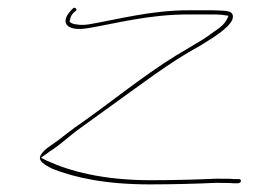

<svg xmlns="http://www.w3.org/2000/svg" viewBox="-20 -474 697 505"><path d="M163 -417 165 -426C168 -438 179 -445 180 -446C184 -449 177 -457 172 -452C134 -416 153 -390 212 -400C284 -412 370 -436 475 -436H534C546 -436 555 -436 564 -435L578 -433H579L581 -432L575 -420C570 -412 563 -404 549 -395C534 -384 519 -373 500 -362L443 -328C352 -272 262 -197 176 -138C159 -125 144 -114 133 -105C111 -89 95 -81 86 -64C81 -51 94 -42 118 -30C176 -7 257 11 374 11C438 11 503 9 546 7C568 7 583 7 593 8H607C608 8 613 6 613 4C614 0 615 -1 609 -3H595C587 -4 571 -4 549 -4C506 -2 441 0 377 0C250 0 163 -24 104 -51L88 -59C95 -65 104 -70 111 -76C134 -90 152 -107 180 -129C219 -157 271 -195 317 -228L388 -279C430 -308 461 -329 505 -353C536 -372 580 -398 591 -422C600 -450 569 -445 538 -447H477C377 -447 290 -423 214 -410C200 -408 191 -408 180 -410C174 -410 165 -414 163 -417ZM86 -66V-67ZM549 -6 550 -7ZM593 8Z"/></svg>

Font: Stray Cat
Style: HlExtObl
Weight: 100
Version: Version 1.0